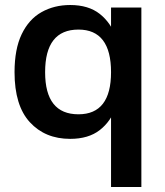

<svg xmlns="http://www.w3.org/2000/svg" viewBox="-20 -544 658 766"><path d="M423 -514H544V202H423ZM260 10Q160 10 99 -56.5Q38 -123 38 -256Q38 -348 66.5 -407.5Q95 -467 145.5 -495.5Q196 -524 260 -524Q333 -524 378 -488.5Q423 -453 444 -392.5Q465 -332 465 -256Q465 -180 444 -120Q423 -60 378 -25Q333 10 260 10ZM293 -88Q423 -88 423 -256Q423 -426 293 -426Q160 -426 160 -256Q160 -88 293 -88Z"/></svg>

Font: 42dot Sans
Style: Bold
Weight: 700
Designer: 42dot
Version: Version 1.000